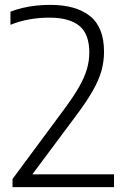

<svg xmlns="http://www.w3.org/2000/svg" viewBox="-20 -769 522 789"><path d="M31.5 0V-33.5L245.5 -322.5Q282.5 -372.5 305 -412Q327.5 -451.5 337.2 -485.2Q347 -519 347 -552.5Q347 -629.5 305.8 -663Q264.5 -696.5 183 -696.5Q139.5 -696.5 99.8 -689.2Q60 -682 23 -667V-721Q44 -729.5 70.8 -736Q97.5 -742.5 127 -745.8Q156.5 -749 186.5 -749Q292 -749 349.8 -703Q407.5 -657 407.5 -556.5Q407.5 -516 396.8 -477.8Q386 -439.5 361 -395.5Q336 -351.5 293.5 -295L99.5 -34.5L92 -52.5H448.5V0Z"/></svg>

Font: Encode Sans SC Condensed Thin Light
Style: Regular
Weight: 300
Version: Version 3.002